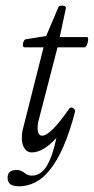

<svg xmlns="http://www.w3.org/2000/svg" viewBox="-20 -525 331 678"><path d="M48.8 132.8Q25.4 132.8 16.1 125.2Q6.8 117.7 6.8 102.1Q6.8 75.2 39.1 75.2Q53.2 75.2 65.9 85Q77.6 95.2 91.8 95.2Q125 95.2 145.5 60.5Q166 25.9 179.2 -38.1Q132.8 13.2 91.8 13.2Q75.2 13.2 66.2 -1.5Q57.1 -16.1 57.1 -36.1Q57.1 -56.6 61 -69.8L133.8 -357.9H66.9Q61.5 -357.9 60.8 -364.3Q60.1 -370.6 63 -377.7Q65.9 -384.8 70.8 -386.2L143.1 -397.9L186 -499Q187.5 -505.9 200.2 -505.1Q212.9 -504.4 212.9 -497.1L190.9 -394H288.1Q291.5 -392.6 291.3 -384.5Q291 -376.5 287.1 -367.2Q283.2 -357.9 278.8 -357.9H183.1L118.2 -106.9Q112.8 -88.9 112.8 -73.2Q112.8 -45.9 128.9 -45.9Q158.2 -45.9 225.1 -142.1Q231 -148.4 238.5 -143.1Q246.1 -137.7 245.1 -130.9Q208 12.2 154.8 76.2Q132.8 104.5 104.7 118.7Q76.7 132.8 48.8 132.8Z"/></svg>

Font: Junicode SmCond Light
Style: Italic
Weight: 300
Width: 4
Italic angle: -11°
Designer: Peter S. Baker
Version: Version 2.206